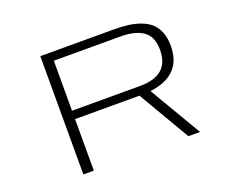

<svg xmlns="http://www.w3.org/2000/svg" viewBox="-114 -884 1277 1068"><g transform="rotate(-20 525.0 -350.0)"><path d="M833 0 654 -305H273V0H211V-700H646.5Q694.5 -700 732.2 -695Q770 -690 805 -676.8Q840 -663.5 863 -642.2Q886 -621 899.5 -586.8Q913 -552.5 913 -506.5Q913 -331.5 720.5 -308L902 0ZM273 -650.5V-354.5H676.5Q849 -354.5 849 -506Q849 -583.5 802.2 -617Q755.5 -650.5 668.5 -650.5Z"/></g></svg>

Font: League Mono Extended UltraLight
Style: Regular
Weight: 200
Width: 9
Designer: Tyler Finck
Foundry: The League of Moveable Type / Tyler Finck
Version: Version 2.210